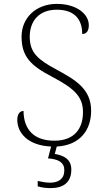

<svg xmlns="http://www.w3.org/2000/svg" viewBox="-20 -744 541 988"><path d="M241 224C303 224 347 197 347 129C347 74 307 56 262 48L272 10C388 4 449 -71 449 -174C449 -288 366 -334 269 -387C178 -436 133 -471 133 -555C133 -635 180 -694 272 -694C358 -694 403 -650 403 -569C425 -569 437 -585 437 -614C437 -674 371 -724 273 -724C164 -724 91 -651 91 -556C91 -453 137 -407 248 -349C362 -289 407 -247 407 -167C407 -79 360 -20 260 -20C156 -20 102 -76 101 -173C80 -173 69 -154 69 -127C69 -59 125 5 243 10L227 71C282 75 311 92 311 132C311 177 281 196 237 196C215 196 198 192 174 187V215C198 222 221 224 241 224Z"/></svg>

Font: Noto Serif Lao ExtraLight
Style: Regular
Weight: 200
Designer: Monotype Design Team
Foundry: Monotype Imaging Inc.
Version: Version 2.003